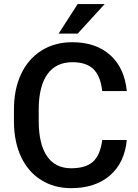

<svg xmlns="http://www.w3.org/2000/svg" viewBox="-20 -932 693 961"><path d="M273.4 -763.7H368.7L503.9 -911.6H368.7ZM491.7 -231.4C485.4 -180.7 469.7 -144.5 445.3 -122.6C420.9 -100.6 384.3 -89.8 335.9 -89.8C230 -89.8 173.8 -172.4 173.8 -326.2V-389.2C175.3 -541 234.4 -620.6 341.8 -620.6C434.1 -620.6 480 -578.1 491.7 -476.1H614.7C606.9 -553.7 579.1 -614.3 531.2 -656.7C483.4 -699.2 420.4 -720.7 341.8 -720.7C283.7 -720.7 232.4 -707 188 -679.2C143.6 -651.4 109.4 -612.3 85.4 -561C61.5 -509.8 49.8 -450.7 49.8 -383.8V-317.4C50.8 -252 63 -194.3 86.4 -145C109.9 -95.7 143.1 -57.6 186.5 -30.8C229.5 -3.9 279.3 9.8 335.9 9.8C417 9.8 481.9 -11.7 530.8 -54.2C579.6 -96.7 607.4 -155.8 614.7 -231.4Z"/></svg>

Font: Roboto Medium
Style: Regular
Weight: 500
Designer: Google
Version: Version 2.137; 2017